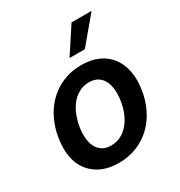

<svg xmlns="http://www.w3.org/2000/svg" viewBox="-184 -905 976 1043"><g transform="rotate(-30 304.0 -384.0)"><path d="M43 -273.8Q52.6 -332.7 77.6 -383.7Q102.6 -434.7 141.5 -472.1Q180.4 -509.6 232.1 -531.1Q283.7 -552.6 346.9 -552.6Q407.3 -552.6 452.6 -532Q497.9 -511.4 526.1 -473.9Q554.3 -436.4 564.3 -383.9Q574.2 -331.3 563.9 -267Q554.3 -208.1 529.3 -157.3Q504.3 -106.5 465.4 -69.2Q426.5 -32 374.6 -10.7Q322.8 10.7 259.9 10.7Q180 10.7 126.1 -25.2Q71 -61.8 50.1 -124.3Q29.1 -186.8 43 -273.8ZM270.6 -92.3Q304.3 -92.3 331.9 -106.5Q359.4 -120.7 380.5 -145.4Q401.6 -170.1 415.5 -203.3Q429.3 -236.5 435.4 -274.5Q441.4 -311.1 438.7 -343.2Q436.1 -375.4 424.2 -399.1Q412.3 -422.9 390.6 -436.8Q369 -450.6 336.6 -450.6Q299.4 -450.6 271 -434.3Q242.5 -418 222.3 -391.9Q202.1 -365.8 189.6 -333.1Q177.2 -300.4 171.9 -267.8Q165.8 -231.2 168.3 -199.2Q170.8 -167.3 182.9 -143.5Q195 -119.7 216.6 -106Q238.3 -92.3 270.6 -92.3ZM311.4 -617.2 417.6 -779.5H543.3L407.3 -617.2Z"/></g></svg>

Font: Inter P Semi Bold
Style: Italic
Weight: 600
Italic angle: 9.39999°
Designer: Rasmus Andersson
Foundry: rsms
Version: Version 3.018;git-588b23468